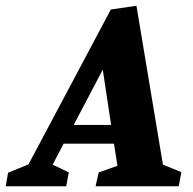

<svg xmlns="http://www.w3.org/2000/svg" viewBox="-86 -647 670 667"><path d="M-66 0 -58 -47 13 -76 299 -614 388 -627 480 -75 544 -49 535 0H246L257 -48L322 -71L310 -148H135L97 -75L153 -48L144 0ZM170 -213H300L271 -405Z"/></svg>

Font: Manuale ExtraBold
Style: Italic
Weight: 800
Italic angle: -11°
Designer: Eduardo Tunni / Pablo Cosgaya
Foundry: Eduardo Tunni / Pablo Cosgaya
Version: Version 1.002